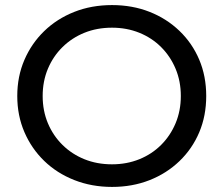

<svg xmlns="http://www.w3.org/2000/svg" viewBox="-20 -728 880 756"><path d="M421 8Q341 8 272.5 -19Q204 -46 154 -94.5Q104 -143 76 -208Q48 -273 48 -350Q48 -427 76 -492Q104 -557 154 -605.5Q204 -654 272 -681Q340 -708 421 -708Q501 -708 568.5 -681.5Q636 -655 686.5 -606.5Q737 -558 764.5 -493Q792 -428 792 -350Q792 -272 764.5 -207Q737 -142 686.5 -93.5Q636 -45 568.5 -18.5Q501 8 421 8ZM421 -81Q479 -81 528.5 -101Q578 -121 614.5 -157.5Q651 -194 671.5 -243Q692 -292 692 -350Q692 -408 671.5 -457Q651 -506 614.5 -542.5Q578 -579 528.5 -599Q479 -619 421 -619Q362 -619 312.5 -599Q263 -579 226 -542.5Q189 -506 168.5 -457Q148 -408 148 -350Q148 -292 168.5 -243Q189 -194 226 -157.5Q263 -121 312.5 -101Q362 -81 421 -81Z"/></svg>

Font: Montserrat Thin Medium
Style: Regular
Weight: 500
Version: Version 9.000